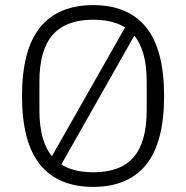

<svg xmlns="http://www.w3.org/2000/svg" viewBox="-20 -720 727 750"><path d="M344 10Q207 10 136.5 -77Q66 -164 66 -345Q66 -526 136.5 -613Q207 -700 344 -700Q481 -700 551 -613Q621 -526 621 -345Q621 -164 551 -77Q481 10 344 10ZM344 -47Q451 -47 502 -106Q553 -165 553 -289V-402Q553 -525 502 -584Q451 -643 344 -643Q238 -643 186 -584Q134 -525 134 -402V-289Q134 -165 186 -106Q238 -47 344 -47ZM163 -75 480 -633 524 -615 208 -57Z"/></svg>

Font: Mozilla Text ExtraLight
Style: Regular
Weight: 200
Designer: Studio DRAMA
Foundry: Studio DRAMA
Version: Version 1.000